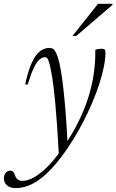

<svg xmlns="http://www.w3.org/2000/svg" viewBox="-100 -710 596 984"><path d="M42 -277H29Q40.5 -331 54.2 -367.2Q68 -403.5 83.8 -424.8Q99.5 -446 117.2 -455.2Q135 -464.5 153.5 -464.5Q165 -464.5 173.2 -458.8Q181.5 -453 189 -436Q196.5 -419 204.5 -386Q212.5 -353.5 220.2 -294Q228 -234.5 235 -150.5Q242 -66.5 247 40.5L202 91Q197.5 6 192.8 -62.5Q188 -131 183 -184Q178 -237 173 -275.8Q168 -314.5 163 -339.5Q156.5 -374 151.5 -390.2Q146.5 -406.5 142 -411.8Q137.5 -417 131 -417Q117 -417 102.8 -405.2Q88.5 -393.5 73.8 -363.2Q59 -333 42 -277ZM216.5 55 230.5 36Q271 -24 301.2 -84.5Q331.5 -145 351.2 -206.5Q371 -268 380.2 -330Q389.5 -392 388.5 -455Q397.5 -458 405.5 -459Q413.5 -460 420.5 -460Q432 -460 436.2 -456Q440.5 -452 440.5 -440.5Q440.5 -410 432.5 -369.2Q424.5 -328.5 409.2 -281Q394 -233.5 372.2 -182.5Q350.5 -131.5 323.5 -79.5Q296.5 -27.5 264.5 21.5Q212 104 163.5 155.2Q115 206.5 70.2 230.2Q25.5 254 -17 254Q-49.5 254 -64.8 239.8Q-80 225.5 -80 204Q-80 186 -70.5 175.2Q-61 164.5 -46.5 164.5Q-38 164.5 -32.5 170.2Q-27 176 -22.5 190Q-17.5 204 -8 210.5Q1.5 217 15 217Q41.5 217 74.2 198.8Q107 180.5 143.2 144.5Q179.5 108.5 216.5 55ZM271.5 -526 402.5 -690.5H476.5L476 -684.5L291 -526Z"/></svg>

Font: Newsreader 36pt Light
Style: Italic
Weight: 300
Italic angle: -17°
Designer: Hugues Gentile
Foundry: Production Type
Version: Version 1.003